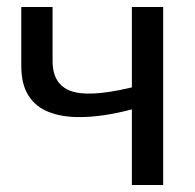

<svg xmlns="http://www.w3.org/2000/svg" viewBox="-20 -526 555 546"><path d="M444 0H355V-215Q272.5 -193 205.5 -193Q155 -193 118 -207.8Q81 -222.5 60.8 -254.5Q40.5 -286.5 40.5 -339V-506H129.5V-352.5Q129.5 -258 234 -260Q283 -260 355 -277.5V-506H444Z"/></svg>

Font: Verano Sans
Style: Regular
Weight: 400
Designer: Lukasz Dziedzic with Adam Twardoch and Botio Nikoltchev
Foundry: tyPoland Lukasz Dziedzic
Version: Version 3.001;December 28, 2019;FontCreator 12.0.0.2547 64-b